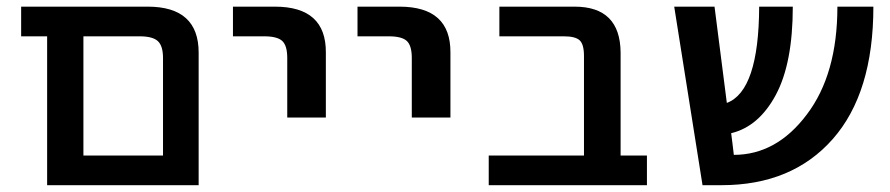

<svg xmlns="http://www.w3.org/2000/svg" viewBox="-20 -542 2609 563"><path d="M220.7 1H118.2V-435.5H42V-522.5H413.1Q562.5 -522.5 562.5 -387.7V1ZM458 -372.1Q458 -407.2 442.9 -421.4Q427.7 -435.5 389.6 -435.5H224.6V-85.9H458Z M663.1 -435.5V-522.5H786.1Q936.5 -522.5 935.5 -387.7V-197.3H822.3V-372.1Q822.3 -408.2 807.6 -421.9Q793 -435.5 754.9 -435.5Z M1028.3 -435.5V-522.5H1151.4Q1301.8 -522.5 1300.8 -387.7V-197.3H1187.5V-372.1Q1187.5 -408.2 1172.9 -421.9Q1158.2 -435.5 1120.1 -435.5Z M1692.4 -377.9Q1692.4 -412.1 1679.7 -423.8Q1667 -435.5 1633.8 -435.5H1444.3V-522.5H1665Q1798.8 -522.5 1799.8 -387.7V-85.9H1877V1H1413.1V-85.9H1692.4Z M2541 -522.5Q2541 -269.5 2421.9 -134.3Q2302.7 1 2095.7 1H2040L1957 -522.5H2075.2L2111.3 -240.2Q2205.1 -275.4 2206.1 -522.5H2304.7Q2304.7 -356.4 2254.9 -263.7Q2205.1 -170.9 2124 -151.4Q2125 -144.5 2127.9 -120.6Q2130.9 -96.7 2131.8 -87.9Q2256.8 -87.9 2345.7 -206.1Q2435.5 -324.2 2435.5 -522.5Z"/></svg>

Font: Gen Shin Gothic Medium
Style: Regular
Weight: 500
Designer: [Source Han Sans]
Ryoko NISHIZUKA  (kana & ideographs); Paul D. Hunt (Latin, Greek & Cyrillic); Wenlong ZHANG  (bopomofo
Version: Version 1.002.20150607